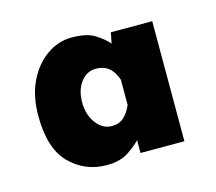

<svg xmlns="http://www.w3.org/2000/svg" viewBox="-58 -806 505 448"><g transform="rotate(-15 194.5 -581.5)"><path d="M150 -427Q98 -427 61.5 -463.5Q25 -500 25 -579Q25 -627 42 -662Q59 -697 87 -716.5Q115 -736 147 -736Q183 -736 202.5 -724Q222 -712 234 -698L239 -724H339V-434H233V-465Q225 -456 204.5 -441.5Q184 -427 150 -427ZM185 -512Q203 -512 214 -522Q225 -532 233 -550V-611Q220 -651 183 -651Q161 -651 146.5 -632Q132 -613 132 -583Q132 -553 147.5 -532.5Q163 -512 185 -512Z"/></g></svg>

Font: Reem Kufi
Style: Bold
Weight: 700
Designer: Khaled Hosny
Version: Version 1.001